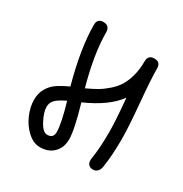

<svg xmlns="http://www.w3.org/2000/svg" viewBox="-142 -694 763 802"><g transform="rotate(30 240.0 -293.0)"><path d="M40 -160.2Q40 -190.9 53.2 -214.1Q66.4 -237.3 87.4 -252.2Q108.4 -267.1 144 -283.2Q100.1 -443.4 100.1 -556.2Q100.1 -585.9 129.9 -585.9Q144.5 -585.9 152.3 -577.6Q160.2 -569.3 160.2 -556.2Q160.2 -450.7 200.2 -307.1Q229 -320.3 249.8 -332.3Q270.5 -344.2 292.7 -363.5Q314.9 -382.8 328.6 -404.5Q342.3 -426.3 351.1 -458.5Q359.9 -490.7 359.9 -529.8Q359.9 -560.1 390.1 -560.1Q419.9 -560.1 419.9 -529.8Q419.9 -478 429.9 -367.4Q439.9 -256.8 439.9 -200.2Q439.9 -120.1 430.2 -60.1Q428.2 -46.9 419.4 -38.3Q410.6 -29.8 399.9 -29.8Q370.1 -29.8 370.1 -60.1L371.1 -68.8Q379.9 -122.6 379.9 -200.2Q379.9 -251.5 370.1 -359.9Q324.2 -296.4 216.8 -249Q250 -135.3 250 -89.8Q250 -49.3 225.3 -24.7Q200.7 0 160.2 0Q128.4 0 99.9 -26.1Q71.3 -52.2 55.7 -89.1Q40 -126 40 -160.2ZM100.1 -160.2Q100.1 -134.3 119.9 -97.2Q139.6 -60.1 160.2 -60.1Q189.9 -60.1 189.9 -89.8Q189.9 -129.9 162.1 -225.1Q129.9 -210 115 -195.8Q100.1 -181.6 100.1 -160.2Z"/></g></svg>

Font: Pecita
Style: Book
Weight: 400
Width: 6
Version: Version 3.4.1